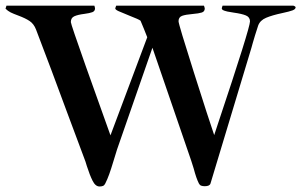

<svg xmlns="http://www.w3.org/2000/svg" viewBox="-70 -656 1077 686"><path d="M456.1 -522.9 444.3 -552.7Q436.5 -572.3 432.1 -582Q426.3 -586.9 392.1 -600.1Q365.2 -610.8 353.5 -616.2Q341.8 -621.6 341.8 -626Q341.8 -627 343.3 -630.9Q344.7 -634.8 345.2 -635.7H658.7Q659.2 -634.3 660.4 -630.9Q661.6 -627.4 661.6 -626Q661.6 -614.7 651.1 -611.3Q640.6 -607.9 618.2 -606Q593.3 -604 580.6 -599.4Q567.9 -594.7 567.9 -580.1Q567.9 -569.8 622.8 -397Q677.7 -224.1 695.3 -173.3L709 -214.8Q823.2 -556.2 823.2 -579.6Q823.2 -594.7 808.6 -600.8Q793.9 -606.9 765.6 -610.8Q753.9 -612.3 742.7 -614.7Q731.4 -617.2 725.1 -620.6L722.2 -626L725.1 -635.7H977.5Q979.5 -635.7 982.4 -634Q985.4 -632.3 986.3 -630.4Q986.3 -623 975.1 -618.9Q963.9 -614.7 939 -609.4Q902.3 -601.6 880.9 -592.5Q859.4 -583.5 852.5 -564.9Q847.2 -549.8 841.3 -530Q835.4 -510.3 833 -502Q830.1 -490.2 828.1 -484.4L682.1 -0.5Q679.2 9.3 661.6 9.3Q653.8 9.3 648.7 7.3Q643.6 5.4 640.6 -0.5Q631.3 -18.6 622.1 -53.7L613.3 -81.5L474.6 -485.4L348.1 -121.6Q343.8 -109.4 335.9 -82Q326.7 -51.3 320.3 -33.7Q314 -16.1 306.2 -0.5Q303.2 5.9 298.3 8.1Q293.5 10.3 285.6 10.3Q271 10.3 260.7 -10.3Q250.5 -30.8 240.2 -63L235.4 -78.6L168.5 -257.8Q114.3 -405.3 58.6 -550.8Q50.8 -570.8 35.9 -580.8Q21 -590.8 -3.9 -600.1Q-22.5 -606.9 -32.2 -611.8Q-42 -616.7 -50.3 -625L-46.9 -635.7H267.1Q267.6 -634.3 268.6 -631.1Q269.5 -627.9 269.5 -626Q269.5 -616.2 260 -612.5Q250.5 -608.9 231.4 -606.4Q208 -603.5 195.6 -597.9Q183.1 -592.3 183.1 -577.1Q183.1 -570.3 235.6 -421.9Q288.1 -273.4 324.7 -172.4Z"/></svg>

Font: Radley
Style: Regular
Weight: 400
Designer: Vernon Adams
Foundry: Vernon Adams
Version: Version 1.003; ttfautohint (v1.6)